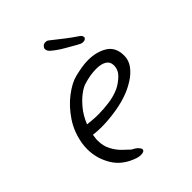

<svg xmlns="http://www.w3.org/2000/svg" viewBox="-176 -624 771 771"><g transform="rotate(-45 209.0 -239.0)"><path d="M169 57Q161 57 150 54Q89 34 61 -12.5Q33 -59 33 -111Q33 -119 33.5 -126.5Q34 -134 35 -141Q44 -198 73.5 -242Q103 -286 140.5 -314.5Q178 -343 209 -351Q229 -356 249 -359.5Q269 -363 288 -363Q336 -363 370 -342Q404 -321 404 -273Q404 -246 387.5 -224Q371 -202 346.5 -186.5Q322 -171 299 -162Q264 -148 219.5 -141Q175 -134 136 -134Q111 -134 90 -137V-136Q90 -132 89 -128.5Q88 -125 88 -121Q87 -117 87 -113.5Q87 -110 87 -107Q87 -76 99.5 -52.5Q112 -29 129 -12.5Q146 4 157 14Q175 23 182.5 31.5Q190 40 190 45Q190 57 169 57ZM163 -179Q193 -179 226 -183.5Q259 -188 287 -201Q309 -212 328 -230.5Q347 -249 347 -275Q347 -295 331 -305Q315 -315 286 -315Q253 -315 214 -303Q200 -299 179.5 -284Q159 -269 138 -243.5Q117 -218 103 -183Q115 -182 130.5 -180.5Q146 -179 163 -179ZM329 -428Q328 -428 322 -428Q316 -428 299 -438Q287 -445 258 -461.5Q229 -478 207 -497Q197 -506 197 -517Q197 -523 203 -529Q209 -535 217 -535Q221 -535 224.5 -534.5Q228 -534 233 -530Q259 -509 284.5 -489.5Q310 -470 331 -456Q339 -451 341 -446Q343 -441 343 -439Q343 -435 338.5 -431.5Q334 -428 329 -428Z"/></g></svg>

Font: Grape Nuts
Style: Regular
Weight: 400
Designer: Robert E. Leuschke
Foundry: Robert E. Leuschke
Version: Version 1.010; ttfautohint (v1.8.3)